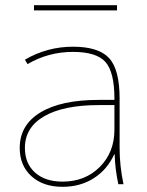

<svg xmlns="http://www.w3.org/2000/svg" viewBox="-20 -710 567 740"><path d="M111 -670V-690H431V-670ZM422 -115H420Q394 -57 342 -23.5Q290 10 221 10Q146 10 101 -31Q56 -72 56 -140Q56 -228 135.5 -276.5Q215 -325 361 -325H421V-330Q421 -432 386.5 -471Q352 -510 261 -510Q167 -510 86 -463L76 -480Q162 -530 261 -530Q360 -530 400.5 -486Q441 -442 441 -330V-140Q441 -70 456 0H436Q423 -62 422 -115ZM76 -140Q76 -80 115 -45Q154 -10 221 -10Q308 -10 364.5 -66.5Q421 -123 421 -210V-305H361Q225 -305 150.5 -262Q76 -219 76 -140Z"/></svg>

Font: Mplus 1p Thin
Style: Regular
Weight: 250
Version: Version 1.061